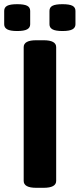

<svg xmlns="http://www.w3.org/2000/svg" viewBox="-30 -894 380 916"><path d="M143 2Q83 2 83 -31V-669Q83 -702 143 -702H178Q238 -702 238 -669V-31Q238 2 178 2ZM268 -746Q235 -746 220.5 -754Q206 -762 206 -778V-842Q206 -859 220.5 -866.5Q235 -874 268 -874Q301 -874 315.5 -866.5Q330 -859 330 -842V-778Q330 -762 315.5 -754Q301 -746 268 -746ZM52 -746Q19 -746 4.5 -754Q-10 -762 -10 -778V-842Q-10 -859 4.5 -866.5Q19 -874 52 -874Q85 -874 99.5 -866.5Q114 -859 114 -842V-778Q114 -762 99.5 -754Q85 -746 52 -746Z"/></svg>

Font: Asap Expanded
Style: Bold
Weight: 700
Width: 7
Designer: Pablo Cosgaya
Foundry: Omnibus-Type
Version: Version 3.001; ttfautohint (v1.8.4.7-5d5b)